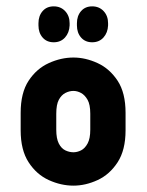

<svg xmlns="http://www.w3.org/2000/svg" viewBox="-20 -581 461 604"><path d="M149 -448Q127 -448 114 -463Q101 -478 101 -501V-508Q101 -531 114 -546Q127 -561 149 -561Q171 -561 185 -546Q199 -531 199 -508V-501Q198 -478 184.5 -463Q171 -448 149 -448ZM270 -448Q248 -448 235 -463Q222 -478 222 -501V-508Q222 -531 235 -546Q248 -561 270 -561Q292 -561 306 -546Q320 -531 320 -508V-501Q319 -478 305.5 -463Q292 -448 270 -448ZM211 3Q172 3 133.5 -14.5Q95 -32 70 -70.5Q45 -109 45 -171V-226Q45 -289 70 -327Q95 -365 133.5 -382.5Q172 -400 211 -400Q249 -400 287 -382.5Q325 -365 350 -327Q375 -289 375 -226V-171Q375 -109 350 -70.5Q325 -32 287 -14.5Q249 3 211 3ZM211 -102Q223 -102 235 -108Q247 -114 255.5 -129.5Q264 -145 264 -173V-223Q264 -252 255.5 -267Q247 -282 235 -288.5Q223 -295 211 -295Q198 -295 185.5 -288.5Q173 -282 165 -267Q157 -252 157 -223V-173Q157 -145 165 -129.5Q173 -114 185.5 -108Q198 -102 211 -102Z"/></svg>

Font: Beiruti
Style: Bold
Weight: 700
Designer: Arlette Boutros
Foundry: Boutros
Version: Version 1.41